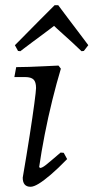

<svg xmlns="http://www.w3.org/2000/svg" viewBox="-20 -703 358 735"><path d="M133 -60Q141 -60 155 -71Q169 -82 212 -119L224 -118L237 -94Q202 -58 174.5 -34.5Q147 -11 128 0.5Q109 12 97 12Q67 12 67 -23Q82 -110 93.5 -184Q105 -258 111.5 -307Q118 -356 118 -366Q118 -389 108.5 -398.5Q99 -408 76 -408H35L42 -446Q63 -446 92 -447Q121 -448 151 -449.5Q181 -451 204 -452L213 -440Q197 -387 180.5 -320.5Q164 -254 151 -187Q138 -120 130 -64ZM37 -530Q37 -530 52.5 -545.5Q68 -561 90.5 -584Q113 -607 135.5 -629.5Q158 -652 173.5 -667.5Q189 -683 189 -683H203Q203 -683 214.5 -667.5Q226 -652 243 -629.5Q260 -607 277.5 -584Q295 -561 306.5 -545.5Q318 -530 318 -530L301 -508L292 -507Q292 -507 281.5 -517Q271 -527 255.5 -541.5Q240 -556 224 -570Q208 -584 197.5 -594Q187 -604 187 -604Q187 -604 174 -594Q161 -584 142 -570Q123 -556 103.5 -541.5Q84 -527 71 -517Q58 -507 58 -507L49 -508Z"/></svg>

Font: Alegreya
Style: Italic
Weight: 400
Italic angle: -7°
Designer: Juan Pablo del Peral
Foundry: Huerta Tipografica
Version: Version 2.009